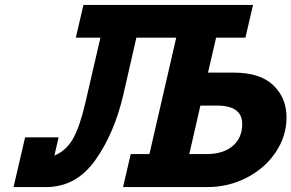

<svg xmlns="http://www.w3.org/2000/svg" viewBox="-20 -760 1184 780"><path d="M82 -202H218L201 -128Q251 -149 278 -199Q305 -249 326 -339L388 -607H288L319 -740H1008L977 -607H858L825 -465H929Q1037 -465 1090.5 -413.5Q1144 -362 1144 -283Q1144 -207 1100 -141.5Q1056 -76 982 -38Q908 0 822 0H480L511 -134H587L696 -607H534L481 -375Q444 -217 366.5 -108.5Q289 0 167 0H35ZM817 -134Q887 -134 925.5 -167Q964 -200 964 -256Q964 -331 862 -331H794L749 -134Z"/></svg>

Font: Arvo
Style: Bold Italic
Weight: 700
Italic angle: -13°
Designer: Anton Koovit (Cyrillic Expansion: Cyreal)
Foundry: Anton Koovit, Yassin Baggar
Version: Version 3.000